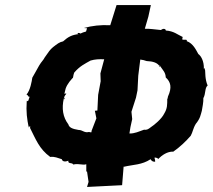

<svg xmlns="http://www.w3.org/2000/svg" viewBox="-20 -736 843 761"><path d="M554 -622 568 -670 578 -716H442L417 -636C379 -638 345 -634 312 -625L325 -624L321 -611C310 -608 307 -607 299 -603C299 -603 293 -607 289 -605C287 -599 284 -602 293 -601C265 -598 250 -590 230 -572C215 -569 207 -562 190 -549C178 -539 173 -531 157 -508C151 -496 145 -493 135 -476C125 -457 116 -443 108 -428C106 -414 100 -378 85 -361C94 -358 90 -351 97 -353C97 -346 94 -347 93 -338C82 -330 86 -340 86 -336C83 -291 87 -265 94 -230C90 -233 97 -235 100 -235C100 -234 99 -225 98 -231C122 -184 135 -146 179 -114C198 -116 208 -110 225 -105C227 -95 239 -94 251 -99C248 -85 267 -93 270 -84C296 -89 306 -80 322 -85V-56H325L331 -15L325 5L464 -2L470 -76L471 -75C509 -84 542 -82 577 -105C582 -95 589 -95 595 -95C595 -109 592 -103 593 -112C594 -111 608 -111 606 -105C622 -121 643 -136 667 -135C693 -153 717 -176 736 -198C744 -212 745 -227 756 -245C774 -267 775 -280 780 -297C782 -309 787 -333 786 -347C796 -364 791 -388 803 -397C792 -422 794 -451 793 -457C791 -461 792 -471 788 -463C789 -495 776 -515 766 -522C758 -536 746 -564 720 -573C724 -582 709 -577 702 -579C705 -580 700 -585 705 -589C683 -599 669 -613 637 -615C638 -620 629 -626 618 -617C594 -619 572 -623 554 -622ZM393 -501 378 -445 379 -414 369 -360 366 -298 356 -297 362 -267 342 -215C347 -212 339 -210 333 -213C314 -208 308 -221 291 -221C266 -225 254 -231 251 -243C229 -272 224 -306 233 -346C239 -338 238 -347 234 -347C235 -359 243 -362 243 -365C235 -367 234 -358 237 -372C240 -390 248 -405 267 -426C271 -426 269 -435 274 -448C296 -474 316 -483 339 -496C356 -501 373 -502 393 -501ZM493 -207 497 -232 504 -264 501 -293 519 -349 525 -378 528 -436 536 -500C545 -499 553 -497 561 -494C587 -493 604 -487 612 -474C606 -474 622 -481 610 -470C617 -474 614 -465 614 -475C627 -456 636 -449 637 -429C657 -411 662 -389 646 -354C642 -344 651 -341 643 -347C643 -319 643 -306 631 -286C621 -265 592 -241 578 -232C569 -225 563 -220 551 -222C531 -215 513 -206 493 -207Z"/></svg>

Font: Asimov Print
Style: DIt
Weight: 250
Width: 0
Designer: Google
Version: Version 2.000980: 2014